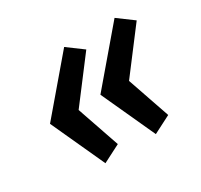

<svg xmlns="http://www.w3.org/2000/svg" viewBox="-107 -655 773 739"><g transform="rotate(-30 280.0 -285.5)"><path d="M391 -52 282 -290 477 -519 546 -468 404 -281 469 -92ZM167 -52 58 -290 253 -519 322 -468 180 -281 245 -92Z"/></g></svg>

Font: Ubuntu Sans Mono
Style: Italic
Weight: 400
Italic angle: -13.5°
Monospace: yes
Designer: Dalton Maag Ltd
Foundry: Dalton Maag Ltd
Version: Version 1.006